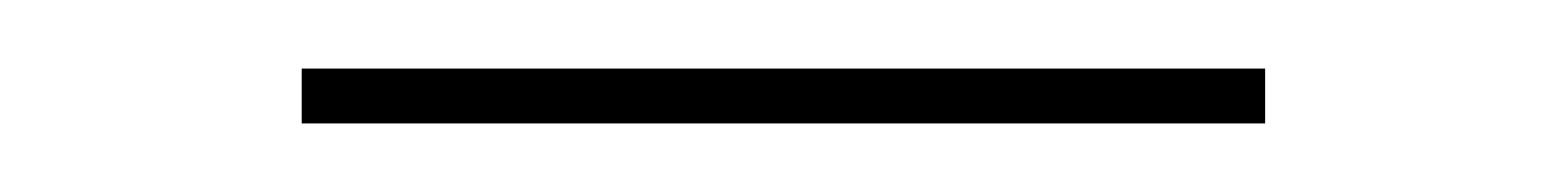

<svg xmlns="http://www.w3.org/2000/svg" viewBox="-20 -298 457 56"><path d="M349 -262H68V-278H349Z"/></svg>

Font: Work Sans Hairline
Style: Regular
Weight: 400
Designer: Wei Huang
Foundry: Wei Huang
Version: Version 1.032